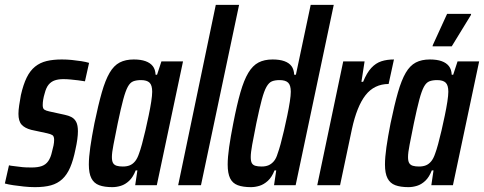

<svg xmlns="http://www.w3.org/2000/svg" viewBox="-35 -763 1994 791"><path d="M109 8Q87 8 63.5 5.5Q40 3 19.5 0Q-1 -3 -15 -7L2 -82Q9 -80 20 -79Q31 -78 44.5 -76Q58 -74 71 -73.5Q84 -73 95 -73Q121 -73 137.5 -79Q154 -85 164 -99.5Q174 -114 179 -137Q183 -151 185.5 -163.5Q188 -176 188 -187Q188 -202 180.5 -206.5Q173 -211 159 -214L94 -228Q67 -235 54 -249.5Q41 -264 41 -294Q41 -309 44 -329Q47 -349 51 -371Q61 -415 75 -443.5Q89 -472 109.5 -488.5Q130 -505 157 -511.5Q184 -518 220 -518Q240 -518 260.5 -516Q281 -514 300 -511Q319 -508 332 -504L315 -428Q304 -430 288 -432Q272 -434 256 -435.5Q240 -437 226 -437Q206 -437 191 -432Q176 -427 165.5 -414.5Q155 -402 149 -378Q145 -365 143 -353Q141 -341 141 -330Q141 -316 147.5 -311.5Q154 -307 168 -304L232 -290Q247 -287 259.5 -280.5Q272 -274 279 -260.5Q286 -247 286 -222Q286 -208 283.5 -189Q281 -170 276 -148Q267 -103 254 -73Q241 -43 221.5 -25Q202 -7 175 0.5Q148 8 109 8Z M428 8Q395 8 373.5 0Q352 -8 341.5 -28.5Q331 -49 331 -85Q331 -115 337 -157Q343 -199 354 -255Q370 -332 384.5 -382.5Q399 -433 416.5 -463Q434 -493 458 -505.5Q482 -518 516 -518Q545 -518 564.5 -511Q584 -504 594.5 -490.5Q605 -477 606 -455H612L630 -510H719L611 0H522L531 -61H524Q513 -33 497 -18Q481 -3 463 2.5Q445 8 428 8ZM471 -77Q488 -77 500 -82Q512 -87 521.5 -98.5Q531 -110 538 -131Q543 -144 550 -169.5Q557 -195 564 -225.5Q571 -256 577.5 -287Q584 -318 588 -344Q592 -370 592 -385Q592 -412 581 -422.5Q570 -433 546 -433Q527 -433 514 -428Q501 -423 491.5 -405.5Q482 -388 472.5 -352.5Q463 -317 450 -255Q439 -200 432.5 -167Q426 -134 426 -116Q426 -99 431 -91Q436 -83 446 -80Q456 -77 471 -77Z M699 0 854 -743H950L793 0Z M999 8Q966 8 944.5 0Q923 -8 913 -28.5Q903 -49 903 -85Q903 -115 909 -157Q915 -199 926 -255Q941 -332 955.5 -382.5Q970 -433 988 -463Q1006 -493 1030 -505.5Q1054 -518 1088 -518Q1117 -518 1136.5 -511Q1156 -504 1166 -490.5Q1176 -477 1177 -455H1184L1245 -743H1340L1183 0H1094L1103 -61H1096Q1085 -33 1068.5 -18Q1052 -3 1034 2.5Q1016 8 999 8ZM1043 -77Q1059 -77 1071 -82Q1083 -87 1093 -98.5Q1103 -110 1109 -131Q1114 -144 1121 -169.5Q1128 -195 1135 -225.5Q1142 -256 1148.5 -287Q1155 -318 1159 -344Q1163 -370 1163 -385Q1163 -412 1152 -422.5Q1141 -433 1117 -433Q1098 -433 1085.5 -428Q1073 -423 1063 -405.5Q1053 -388 1043.5 -352.5Q1034 -317 1021 -255Q1010 -200 1004 -167Q998 -134 998 -116Q998 -99 1002.5 -91Q1007 -83 1017 -80Q1027 -77 1043 -77Z M1272 0 1379 -510H1467L1454 -426H1461Q1476 -463 1494.5 -483Q1513 -503 1536 -510.5Q1559 -518 1588 -518L1566 -417Q1537 -417 1513 -405.5Q1489 -394 1471 -371Q1453 -348 1439 -313Q1425 -278 1415 -232L1366 0Z M1648 8Q1615 8 1593.5 0Q1572 -8 1561.5 -28.5Q1551 -49 1551 -85Q1551 -115 1557 -157Q1563 -199 1574 -255Q1590 -332 1604.5 -382.5Q1619 -433 1636.5 -463Q1654 -493 1678 -505.5Q1702 -518 1736 -518Q1765 -518 1784.5 -511Q1804 -504 1814.5 -490.5Q1825 -477 1826 -455H1832L1850 -510H1939L1831 0H1742L1751 -61H1744Q1733 -33 1717 -18Q1701 -3 1683 2.5Q1665 8 1648 8ZM1691 -77Q1708 -77 1720 -82Q1732 -87 1741.5 -98.5Q1751 -110 1758 -131Q1763 -144 1770 -169.5Q1777 -195 1784 -225.5Q1791 -256 1797.5 -287Q1804 -318 1808 -344Q1812 -370 1812 -385Q1812 -412 1801 -422.5Q1790 -433 1766 -433Q1747 -433 1734 -428Q1721 -423 1711.5 -405.5Q1702 -388 1692.5 -352.5Q1683 -317 1670 -255Q1659 -200 1652.5 -167Q1646 -134 1646 -116Q1646 -99 1651 -91Q1656 -83 1666 -80Q1676 -77 1691 -77ZM1747 -572 1748 -577 1807 -706H1906L1905 -701L1826 -572Z"/></svg>

Font: Saira ExtraCondensed SemiBold
Style: Italic
Weight: 600
Width: 2
Italic angle: -12°
Designer: Hector Gatti with collaboration of the Omnibus-Type team
Foundry: Omnibus-Type
Version: Version 1.101